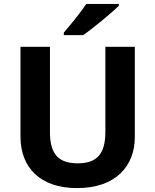

<svg xmlns="http://www.w3.org/2000/svg" viewBox="-20 -1005 796 984"><path d="M589 -975V-985H422C393 -940 339 -875 307 -838V-825H406C457 -860 551 -938 589 -975ZM671 -303V-765H520V-329C520 -218 478 -168 379 -168C284 -168 236 -210 236 -328V-765H85V-305C85 -146 186 -41 375 -41C574 -41 671 -155 671 -303Z"/></svg>

Font: Noto Sans Tamil UI
Style: Bold
Weight: 700
Designer: Jelle Bosma - Monotype Design Team
Foundry: Monotype Imaging Inc.
Version: Version 2.004